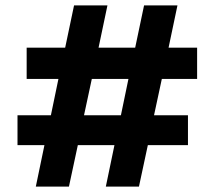

<svg xmlns="http://www.w3.org/2000/svg" viewBox="-20 -693 797 713"><path d="M429 -265 457 -400H321L292 -265ZM45 -154V-265H169L197 -400H79V-516H222L255 -673H379L346 -516H482L515 -673H639L606 -516H712V-400H581L552 -265H678V-154H529L496 0H373L405 -154H269L236 0H113L145 -154Z"/></svg>

Font: Hind Mysuru
Style: Bold
Weight: 700
Designer: Manushi Parikh, Hitesh Malaviya
Foundry: Indian Type Foundry
Version: Version 0.703;PS 1.0;hotconv 1.0.86;makeotf.lib2.5.63406